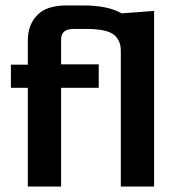

<svg xmlns="http://www.w3.org/2000/svg" viewBox="-20 -684 645 704"><path d="M545 -644V0H423V-498Q423 -537 396.5 -557.5Q370 -578 294 -578H252Q227 -578 215.5 -568.5Q204 -559 204 -538V-448H342V-362H204V0H82V-362H20V-447H82V-536Q82 -592 116 -628Q150 -664 224 -664H285Q376 -664 426 -635Z"/></svg>

Font: Gold
Style: Regular
Weight: 400
Designer: jaiki
Version: Version 1.000